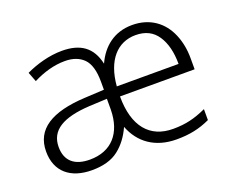

<svg xmlns="http://www.w3.org/2000/svg" viewBox="-94 -698 1045 863"><g transform="rotate(-20 428.5 -266.0)"><path d="M604 -542C518.6 -542 459.5 -494.1 426.8 -421.9C408.7 -504.4 356 -541 268.1 -541C207 -541 144.5 -522.9 94.2 -499L111.8 -453.1C162.6 -478.5 212.9 -493.2 265.1 -493.2C302.7 -493.2 332.5 -482.4 354 -460.9C375.5 -439 386.2 -402.3 386.2 -350.1V-312L293 -307.1C132.8 -298.8 46.9 -246.1 46.9 -139.2C46.9 -43 110.8 9.8 212.9 9.8C267.1 9.8 309.6 -2.4 340.8 -26.9C371.6 -50.8 396 -83.5 414.1 -124C445.8 -41.5 515.1 9.8 618.2 9.8C679.2 9.8 727.5 0 778.8 -23.9V-76.2C751 -63.5 725.1 -54.2 701.2 -48.8C677.2 -43 649.9 -40 619.1 -40C508.3 -40 443.8 -114.7 443.8 -258.8H800.8V-298.8V-312C800.8 -353.5 793.5 -392.1 778.8 -426.8C749.5 -496.6 689.5 -542 604 -542ZM603 -494.1C649.4 -494.1 684.1 -477.1 707 -442.4C730 -407.7 741.2 -362.3 741.2 -306.2H445.8C455.6 -428.7 516.6 -494.1 603 -494.1ZM384.8 -269V-216.8C383.3 -105 323.7 -38.1 220.2 -38.1C147.9 -38.1 106.9 -72.3 106.9 -139.2C106.9 -219.2 171.9 -257.8 300.8 -265.1Z"/></g></svg>

Font: Noto Reveo Sans
Style: Regular
Weight: 300
Designer: Monotype Design Team
Foundry: Monotype Imaging Inc.
Version: Version 2.007